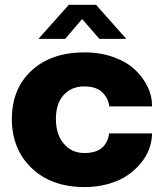

<svg xmlns="http://www.w3.org/2000/svg" viewBox="-20 -757 675 790"><path d="M138.2 -597.2 263.2 -737.3H375L499.5 -597.2H388.7L317.9 -678.7L248.5 -597.2ZM328.1 12.7Q191.9 12.7 110.4 -65.2Q28.8 -143.1 28.8 -267.6Q28.8 -391.6 109.9 -466.6Q190.9 -541.5 328.1 -541.5Q393.6 -541.5 447.8 -521.7Q502 -502 535.4 -470.2Q568.8 -438.5 587.2 -400.6Q605.5 -362.8 605.5 -324.2V-319.3H429.2Q429.2 -324.7 427.7 -330.6Q420.9 -360.4 396.5 -380.9Q372.1 -401.4 326.7 -401.4Q273.9 -401.4 241.9 -366Q210 -330.6 210 -267.6Q210 -204.1 242.4 -165.8Q274.9 -127.4 326.7 -127.4Q375.5 -127.4 400.1 -149.4Q424.8 -171.4 428.7 -208H605.5Q605.5 -177.2 594.5 -146.2Q583.5 -115.2 560.3 -86.7Q537.1 -58.1 504.9 -35.9Q472.7 -13.7 426.8 -0.5Q380.9 12.7 328.1 12.7Z"/></svg>

Font: Epilogue ExtraBold
Style: Regular
Weight: 800
Designer: Tyler Finck
Foundry: Etcetera Type Co
Version: Version 2.112